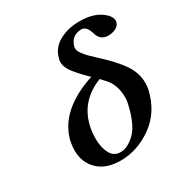

<svg xmlns="http://www.w3.org/2000/svg" viewBox="-165 -825 921 965"><g transform="rotate(-30 295.0 -343.0)"><path d="M390.1 -377 373 -396Q242.2 -345.2 212.9 -216.8Q205.1 -181.6 205.1 -147Q205.1 -95.2 223.6 -60.1Q242.2 -24.9 280.8 -24.9Q322.8 -24.9 366 -66.9Q409.2 -108.9 433.1 -213.9Q438 -233.9 438 -252Q438 -331.1 390.1 -377ZM341.8 -426.8 330.1 -438Q283.2 -484.9 263.7 -512.9Q244.1 -541 244.1 -567.9Q244.1 -577.6 247.1 -586.9Q260.3 -642.1 311.5 -670.2Q362.8 -698.2 428.2 -698.2Q501.5 -698.2 545.7 -669.2Q589.8 -640.1 589.8 -608.9Q589.8 -605 588.9 -603Q584 -582 563.5 -572.5Q543 -563 521 -563Q475.1 -563 461.9 -607.9Q447.8 -657.7 418 -658.2Q357.9 -658.2 342.8 -597.2V-589.8Q342.8 -576.7 355 -559.8Q367.2 -543 377.7 -532Q388.2 -521 413.1 -498Q488.3 -430.2 525.1 -377.2Q562 -324.2 562 -266.1Q562 -243.2 558.1 -226.1Q531.2 -110.8 444.6 -49.3Q357.9 12.2 261.2 12.2Q177.2 12.2 130.6 -32.5Q84 -77.1 84 -147.9Q84 -172.9 89.8 -200.2Q127 -356 341.8 -426.8Z"/></g></svg>

Font: Linux Libertine O
Style: Semibold Italic
Weight: 600
Italic angle: -11.5°
Designer: Philipp H. Poll
Foundry: Philipp H. Poll
Version: Version 5.1.2